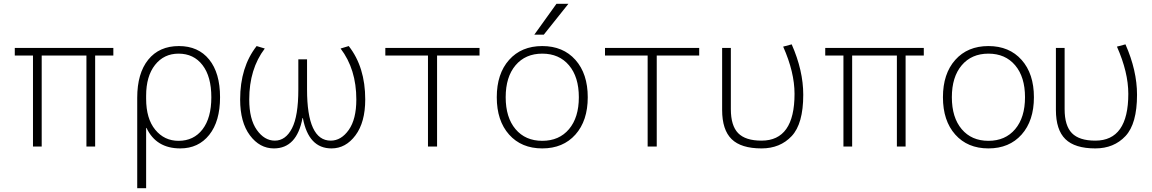

<svg xmlns="http://www.w3.org/2000/svg" viewBox="-20 -773 6077 1013"><path d="M436 -480H200V0H154V-480H58V-520H578V-480H482V0H436Z M922 -490Q845 -490 798 -430.5Q751 -371 751 -268V-252Q751 -147 799 -88.5Q847 -30 922 -30Q1002 -30 1048.5 -90.5Q1095 -151 1095 -260Q1095 -369 1048.5 -429.5Q1002 -490 922 -490ZM1141 -260Q1141 -133 1084 -61.5Q1027 10 931 10Q804 10 753 -98H751V220H704V-257Q704 -386 762 -458Q820 -530 924 -530Q1026 -530 1083.5 -459Q1141 -388 1141 -260Z M1907 -248Q1907 -128 1855.5 -59Q1804 10 1729 10Q1608 10 1578 -150H1576Q1546 10 1425 10Q1350 10 1298.5 -59Q1247 -128 1247 -248Q1247 -419 1334 -530L1377 -517Q1295 -409 1295 -248Q1295 -144 1335 -87.5Q1375 -31 1430 -31Q1487 -31 1520.5 -96Q1554 -161 1554 -301V-460H1600V-301Q1600 -31 1725 -31Q1780 -31 1820 -87.5Q1860 -144 1860 -248Q1860 -408 1777 -517L1820 -530Q1907 -419 1907 -248Z M2286 -480V0H2238V-480H2013V-520H2510V-480Z M2849 -590H2799L2916 -753H2979ZM2666 -63Q2601 -136 2601 -260Q2601 -384 2666 -457Q2731 -530 2841 -530Q2951 -530 3016 -457Q3081 -384 3081 -260Q3081 -136 3016 -63Q2951 10 2841 10Q2731 10 2666 -63ZM2700 -91.5Q2752 -30 2841 -30Q2930 -30 2982 -91.5Q3034 -153 3034 -260Q3034 -367 2982 -428.5Q2930 -490 2841 -490Q2752 -490 2700 -428.5Q2648 -367 2648 -260Q2648 -153 2700 -91.5Z M3445 -480V0H3397V-480H3172V-520H3669V-480Z M4112 -527 4157 -539Q4218 -401 4218 -273Q4218 -120 4157 -55Q4096 10 3998 10Q3890 10 3840 -39Q3790 -88 3790 -193V-520H3836V-197Q3836 -110 3874.5 -70.5Q3913 -31 3998 -31Q4172 -31 4172 -278Q4172 -392 4112 -527Z M4712 -480H4476V0H4430V-480H4334V-520H4854V-480H4758V0H4712Z M5336 -428.5Q5284 -490 5195 -490Q5106 -490 5054 -428.5Q5002 -367 5002 -260Q5002 -153 5054 -91.5Q5106 -30 5195 -30Q5284 -30 5336 -91.5Q5388 -153 5388 -260Q5388 -367 5336 -428.5ZM5370 -63Q5305 10 5195 10Q5085 10 5020 -63Q4955 -136 4955 -260Q4955 -384 5020 -457Q5085 -530 5195 -530Q5305 -530 5370 -457Q5435 -384 5435 -260Q5435 -136 5370 -63Z M5873 -527 5918 -539Q5979 -401 5979 -273Q5979 -120 5918 -55Q5857 10 5759 10Q5651 10 5601 -39Q5551 -88 5551 -193V-520H5597V-197Q5597 -110 5635.5 -70.5Q5674 -31 5759 -31Q5933 -31 5933 -278Q5933 -392 5873 -527Z"/></svg>

Font: M PLUS 1p Light
Style: Regular
Weight: 300
Version: Version 1.061